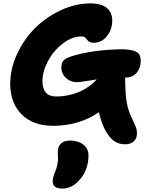

<svg xmlns="http://www.w3.org/2000/svg" viewBox="-20 -728 858 1126"><path d="M430.2 -246.1Q393.6 -246.1 366.7 -271Q339.8 -295.9 339.8 -333Q339.8 -359.9 353.8 -374.3Q367.7 -388.7 405.8 -399.9Q525.9 -436 689 -439Q736.3 -439 762.2 -430.9Q788.1 -422.9 796.6 -409.2Q805.2 -395.5 805.2 -371.1Q805.2 -329.6 781.7 -301.3Q758.3 -272.9 713.9 -272.9Q714.4 -176.3 723.4 -126.2Q732.4 -76.2 756.8 -27.8Q773.9 8.3 778.6 22.2Q783.2 36.1 783.2 54.2Q783.2 84.5 764.4 101.3Q745.6 118.2 714.8 118.2Q677.7 118.2 652.3 101.1Q627 84 604 47.9Q575.2 -1 560.1 -69.8Q443.4 9.8 292 9.8Q173.8 9.8 106.9 -57.1Q40 -124 40 -236.8Q40 -325.2 80.6 -412.1Q121.1 -499 185.8 -563.5Q250.5 -627.9 336.7 -668Q422.9 -708 509.8 -708Q575.2 -708 606.7 -681.2Q638.2 -654.3 638.2 -607.9Q638.2 -554.7 607.2 -515.9Q576.2 -477.1 528.8 -477.1Q516.1 -477.1 507.6 -481Q499 -484.9 494.6 -490.2Q490.2 -495.6 486.3 -501Q482.4 -506.3 475.6 -510.3Q468.8 -514.2 458 -514.2Q401.4 -514.2 347.2 -471.9Q293 -429.7 261 -369.1Q229 -308.6 229 -253.9Q229 -162.1 309.1 -162.1Q377 -162.1 439.5 -187.3Q502 -212.4 546.9 -262.2Q529.3 -259.8 488.5 -252.9Q447.8 -246.1 430.2 -246.1ZM344.2 377.9Q289.1 377.9 289.1 335.9Q289.1 314.5 301.8 283.2Q311 261.7 315.4 241.7Q319.8 221.7 320.3 211.4Q320.8 201.2 319.8 183.8Q318.8 166.5 318.8 162.1Q318.8 132.8 336.9 114.5Q355 96.2 390.1 96.2Q439 96.2 469 120.4Q499 144.5 499 183.1Q499 272 441.9 332Q400.9 377.9 344.2 377.9Z"/></svg>

Font: Shantell Sans Normal
Style: Regular
Weight: 800
Designer: Stephen Nixon, Anya Danilova, Shantell Martin
Foundry: Arrow Type
Version: Version 1.006;[559af2be0]